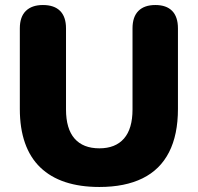

<svg xmlns="http://www.w3.org/2000/svg" viewBox="-20 -734 788 765"><path d="M376 11Q299 11 240 -8.5Q181 -28 140.5 -67Q100 -106 79.5 -164.5Q59 -223 59 -300V-621Q59 -667 83 -690.5Q107 -714 151 -714Q196 -714 219.5 -690.5Q243 -667 243 -621V-298Q243 -221 277 -182Q311 -143 376 -143Q440 -143 474 -182Q508 -221 508 -298V-621Q508 -667 531.5 -690.5Q555 -714 599 -714Q643 -714 666 -690.5Q689 -667 689 -621V-300Q689 -197 653.5 -127.5Q618 -58 548 -23.5Q478 11 376 11Z"/></svg>

Font: Nunito ExtraLight Black
Style: Regular
Weight: 900
Version: Version 3.602